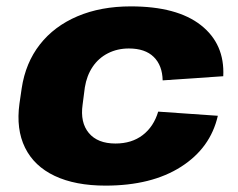

<svg xmlns="http://www.w3.org/2000/svg" viewBox="-20 -571 745 602"><path d="M311 11Q216 11 151.5 -19.5Q87 -50 58.5 -108Q30 -166 41 -246L48 -294Q60 -374 105 -431.5Q150 -489 223 -520Q296 -551 390 -551Q535 -551 610 -492Q685 -433 680 -332L490 -319Q489 -366 462 -392.5Q435 -419 384 -419Q348 -419 318.5 -404Q289 -389 270.5 -361.5Q252 -334 246 -297L239 -243Q231 -187 258.5 -154Q286 -121 342 -121Q393 -121 427.5 -147.5Q462 -174 476 -221L663 -208Q640 -107 547.5 -48Q455 11 311 11Z"/></svg>

Font: Pathway Extreme 8pt Thin 12pt ExtraBold
Style: Italic
Weight: 800
Italic angle: -8°
Version: Version 1.001;gftools[0.9.26]